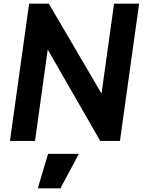

<svg xmlns="http://www.w3.org/2000/svg" viewBox="-20 -765 781 1042"><path d="M34 0H170L239 -496L524 0H631L735 -745H599L531 -257L245 -745H138ZM185 257H308L408 70H241Z"/></svg>

Font: Mluvka Bold
Style: Italic
Weight: 700
Italic angle: -8°
Designer: Modified by Jiří Krblich, Original typeface by Gumpita Rahayu
Foundry: Gumpita Rahayu & Jiří Krblich
Version: Version 2.000;Glyphs 3.1.1 (3134)